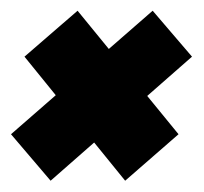

<svg xmlns="http://www.w3.org/2000/svg" viewBox="-23 -414 370 349"><path d="M204.5 -85.5 301.5 -170 118 -394.5 21.5 -311ZM69 -85.5 326 -311 254.5 -394.5 -3 -170Z"/></svg>

Font: Anybody UltraCondensed Thin ExtraBold
Style: Italic
Weight: 800
Italic angle: -10°
Version: Version 1.111